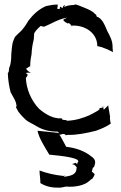

<svg xmlns="http://www.w3.org/2000/svg" viewBox="-20 -615 559 884"><path d="M16 -279 17 -280C17 -280 18 -279 18 -280C20 -281 17 -289 19 -285C20 -284 21 -284 21 -284C19 -294 25 -305 22 -308L24 -306C30 -321 32 -343 32 -366C34 -385 35 -405 39 -421C42 -429 45 -437 49 -445C54 -451 62 -458 69 -465C87 -480 101 -503 111 -520C133 -549 159 -573 192 -587C209 -591 227 -594 246 -594C246 -590 245 -583 244 -578C242 -569 257 -576 257 -576C252 -593 264 -578 268 -578H269V-580C268 -583 274 -590 277 -591C278 -591 278 -592 279 -592H280C278 -590 276 -586 275 -583C289 -589 304 -592 321 -592C322 -592 325 -594 325 -595C336 -593 350 -587 360 -583C387 -572 407 -564 418 -550V-549H419C424 -551 423 -541 426 -538C439.3 -534.7 445.5 -525 453 -516C461 -503 468 -487 474 -472C489 -444 497 -427 498 -408C498 -397 499 -385 500 -375C493 -378 484 -384 474 -388L448 -398C441 -399 433 -402 428 -403C428 -462 373.1 -501.1 308 -497C308 -498 307 -499 307 -499C302 -507 298 -507 295 -510C294 -509 294 -508 294 -507C293 -507 294 -506 294 -506L293 -505C293 -506 292 -507 292 -507C272 -516 269 -524 274 -526C279 -528 283 -530 286 -532V-533C248 -527 216 -505 183 -492C178 -492 171 -494 168 -496C157 -487 146 -476 138 -463C136 -455 137 -443 135 -431C130 -411 127 -396 125 -363C121 -346 119 -328 119 -309H118C116 -310 111 -306 107 -303C97 -297 100 -300 105 -292C109 -287 117 -282 121 -281V-280C117 -281 106 -281 100 -279C97 -277 101 -279 107 -272C107 -270 106 -268 106 -266C104 -264 102 -258 99 -257C101 -205 124 -151 160 -114C191 -87 227 -68 262 -70V-71H263L264 -70C268 -62 266 -64 284 -62C285 -62 288 -60 288 -59C327 -60 364 -72 393 -85C411 -95 427 -102 438 -111V-115C438 -114 437 -113 437 -113C437 -114 438 -114 438 -115V-116L439 -117C439 -117 438 -117 438 -116V-117H439C442 -119 445 -117 454 -120C456 -117 457 -113 458 -110C465 -116 471 -123 478 -130C481 -114 483 -98 486 -82C487 -80 487 -76 486 -72C486 -63 488 -54 490 -45H489C470 -32 447 -22 422 -13C378 -2 333 7 294 6V5L293 6C282 8 280 8 280 4L279 3C276 3 268 1 266 2L267 3H266C263 3 259 4 255 6L254 5V6L253 7V3L250 -3C215 -7 182 -10 153 -13V-12C160 22 185 60 207 97C271 103 359 113 337 134C335 134 335 139 337 143L329 135L330 134H329V132L328 133C328 133 329 133 329 134L328 135L316 139C315 139 314 140 313 140V141C314 141 315 142 316 142C328 144 331 155 333 154C332 170 331 186 302 194C294 196 284 198 275 199C276 198 276 196 276 195C277 193 275 191 275 191C274 193 274 195 274 197C274 196 272 195 271 195C230 191 191 181 162 170C162 187 166 208 166 228C193 245 223 250 255 249C264 249 276 245 284 244C328 248 371 237 390 219C395 214 401 210 406 207C410 201 413 195 416 188C415 185 410 182 407 178C403 177 402 177 404 172C405 168 406 156 410 156L413 153C422 131 420 118 400 105C372 81 326 65 285 61C275 43 265 24 255 6H254C253 9 253 10 253 8V7L251 9L253 3C252 -3 249 -8 245 -9H244C206 -9 175 -18 150 -33C135 -43 111 -52 97 -65C85 -76 75 -87 65 -100C61 -107 57 -115 53 -122C53 -123 55 -124 56 -124C56 -147 44 -162 29 -190C22 -217 17 -247 16 -279ZM106 -275H107V-273C107 -274 106 -275 106 -275ZM107 -271C107.8 -270.2 107.5 -270.7 107 -272ZM287 -533 288 -532C289 -532 289 -533 289 -533ZM306 -497C307 -496 308 -495 310 -494C309 -495 309 -496 308 -497ZM310 -494C311 -493 312 -493 313 -492H312ZM448 -125V-126C449 -126 450 -125 451 -124C450 -124 449 -125 448 -125ZM451 -124C452 -123 453 -122 454 -120C455 -120 456 -121 457 -121C459 -122 461 -123 463 -123H457C455 -123 453 -123 451 -124Z"/></svg>

Font: Charger Mayhem
Style: Regular
Weight: 400
Designer: Jasper
Foundry: Cannot Into Space Fonts
Version: Version 0.98